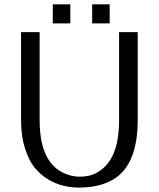

<svg xmlns="http://www.w3.org/2000/svg" viewBox="-20 -847 725 877"><path d="M76.2 0ZM481 -740.2ZM400.9 -827.1H481V-740.2H400.9ZM221.2 -827.1H301.3V-740.2H221.2ZM523.9 -700.2H608.9V-297.9Q608.9 -92.8 496.6 -26.9Q434.6 9.8 339.8 9.8Q262.7 9.8 201.2 -26.9Q165 -48.3 138.2 -81.3Q111.3 -114.3 93.8 -170.2Q76.2 -226.1 76.2 -297.9V-700.2H161.1V-297.9Q161.1 -99.1 280.3 -52.7Q313 -40 342 -40Q371.1 -40 394 -46.4Q417 -52.7 441.4 -70.6Q465.8 -88.4 483.4 -116.2Q523.9 -180.2 523.9 -297.9Z"/></svg>

Font: Pfennig
Style: Medium
Weight: 500
Version: Version 20120410 ; ttfautohint (v0.8)